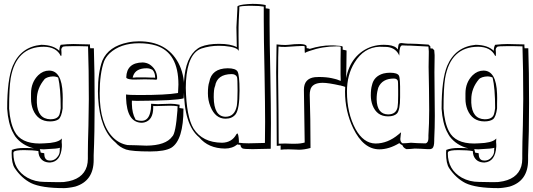

<svg xmlns="http://www.w3.org/2000/svg" viewBox="-20 -738 2750 990"><path d="M444 -509Q444 -506 444 -499Q445 -492 445 -489H464Q468 -371 468 -207Q468 -52 463 63V87Q463 195 368 224Q351 228 335 230Q320 232 310 232Q194 232 140 206Q91 181 56 129Q40 105 40 52Q40 40 41 35Q66 25 104 25Q145 25 155 27Q94 12 59 -34Q51 -46 46 -57V-56Q22 -103 17 -177Q17 -330 46 -399Q88 -497 193 -507Q255 -506 286 -476Q286 -495 293 -507Q329 -511 358 -511Q371 -511 398 -510Q428 -509 444 -509ZM313 200Q407 189 428 119Q433 101 433 81V53Q433 4 436 -90Q438 -182 438 -227Q438 -382 434 -499Q420 -499 392 -500Q364 -500 350 -500Q311 -500 304 -497Q297 -491 296 -484L297 -467V-458Q297 -450 295 -449Q293 -450 293 -450Q271 -496 206 -497Q63 -497 35 -334Q27 -284 27 -178Q32 -105 55 -61Q87 2 185 2Q193 1 210 1Q274 -1 295 -20Q297 -22 299 -24Q298 -16 298 -6Q298 -1 299 7Q299 14 299 18Q294 96 238 100Q196 100 182 65Q178 54 178 41Q149 36 104 36Q56 36 50 46Q49 50 49 52Q49 137 121 178Q161 200 210 200Q232 200 265 201Q285 201 293 201Q310 201 313 200ZM140 -228V-256Q140 -313 177 -350Q202 -374 233 -374Q299 -374 303 -254Q304 -236 303 -203Q303 -186 303 -179Q297 -135 282 -123Q266 -112 238 -112Q175 -112 150 -173Q140 -199 140 -228ZM170 -225V-208Q174 -125 239 -123Q279 -123 287 -149Q290 -158 293 -180Q293 -283 280 -338Q268 -344 253 -344Q224 -343 208 -329L210 -330Q170 -283 170 -225ZM288 40Q288 38 288 32Q289 26 289 24Q275 29 221 31Q212 31 206 32Q192 32 185 31Q186 31 189 45Q189 48 190 49Q200 50 208 52Q208 85 229 89Q234 90 238 90Q264 90 280 66Q288 54 288 40Z M660 -219V-202Q661 -154 678 -124V-122Q691 -115 710 -115Q745 -115 755 -160Q759 -175 759 -193V-203Q781 -201 792 -201Q804 -201 826 -202Q850 -203 861 -203Q879 -203 906 -198Q906 -197 906 -193Q905 -185 905 -181L926 -178Q926 -15 863 24Q830 43 755 43Q661 43 630 33Q596 21 575 -4Q495 -70 486 -233Q485 -251 485 -267Q485 -365 508 -426Q540 -499 639 -519Q667 -525 697 -525Q839 -525 899 -415Q930 -357 930 -282Q930 -274 927 -231Q886 -219 694 -218Q687 -218 682 -218Q667 -218 660 -219ZM630 -233V-251Q643 -248 699 -248Q837 -248 895 -258Q897 -259 898 -259Q900 -289 900 -302Q900 -466 785 -503Q746 -515 697 -515Q601 -515 545 -463Q526 -444 517 -423Q494 -360 494 -257Q494 -97 564 -28Q596 3 638 10Q652 10 682 11Q717 13 735 13Q835 12 868 -34Q886 -49 895 -170Q895 -173 895 -177Q896 -186 896 -190Q881 -193 857 -193Q844 -193 818 -192Q794 -191 785 -191Q773 -191 770 -192V-184Q770 -119 725 -107Q717 -105 710 -105Q634 -107 630 -233ZM751 -406Q787 -382 790 -341V-330Q788 -327 783 -327Q780 -327 772 -328Q748 -329 727 -329Q709 -329 683 -328Q668 -328 662 -328Q632 -330 631 -339Q633 -415 716 -416Q736 -415 751 -406ZM767 -377 766 -378Q752 -386 736 -386Q681 -386 667 -348Q665 -343 664 -338Q667 -338 673 -338Q679 -339 683 -339H727Q739 -339 757 -338Q767 -338 770 -338L780 -337V-341Q779 -364 767 -377Z M1204 -692V-703Q1204 -713 1259 -717Q1271 -718 1282 -718Q1322 -718 1350 -712V-695Q1354 -694 1360 -694Q1367 -692 1370 -692V-618Q1370 -529 1374 -353Q1377 -184 1377 -102Q1377 -10 1376 29Q1360 29 1329 30Q1297 31 1282 31Q1237 31 1230 27Q1221 21 1220 11V9Q1217 9 1213 8Q1209 8 1207 8L1205 6Q1178 28 1140 28Q1054 27 1007 -30Q928 -94 928 -285Q928 -421 985 -476Q1000 -490 1016 -497Q1053 -512 1109 -512Q1169 -512 1201 -495Q1201 -516 1200 -547Q1199 -584 1199 -597Q1199 -608 1204 -692ZM1214 -703V-692Q1210 -620 1210 -597V-551Q1210 -505 1211 -475Q1204 -495 1137 -501Q1122 -502 1108 -502Q1062 -502 1019 -488Q948 -463 939 -320Q938 -303 938 -285Q941 -136 978 -75Q1024 -3 1125 -2Q1176 -3 1199 -46Q1201 -49 1203 -50Q1210 -50 1212 -9L1211 -2Q1234 1 1262 1Q1276 1 1306 0Q1334 -1 1346 -1Q1347 -37 1347 -110Q1347 -192 1344 -362Q1340 -545 1340 -638V-704Q1318 -708 1282 -708Q1276 -708 1270.5 -708Q1265 -708 1259.5 -708Q1254 -708 1249 -707.5Q1244 -707 1239.5 -707Q1235 -707 1231 -706.5Q1227 -706 1224 -705.5Q1221 -705 1218.5 -704.5Q1216 -704 1215 -704ZM1059 -315Q1071 -385 1154 -386Q1195 -386 1205 -369Q1215 -350 1215 -271Q1215 -176 1195 -149Q1177 -126 1143 -126Q1090 -126 1065 -189Q1052 -221 1052 -257Q1052 -296 1059 -315ZM1089 -294 1088 -292Q1082 -277 1082 -237Q1083 -137 1143 -136Q1190 -136 1201 -192Q1205 -218 1205 -271Q1205 -333 1202 -341Q1195 -356 1174 -356Q1099 -355 1089 -294Z M1561 -499V-490Q1574 -488 1577 -486Q1635 -504 1686 -504Q1692 -504 1697.5 -504Q1703 -504 1708 -503.5Q1713 -503 1717.5 -502.5Q1722 -502 1726 -502Q1730 -502 1733 -501.5Q1736 -501 1739 -500.5Q1742 -500 1743.5 -499.5Q1745 -499 1746 -498L1747 -497V-482Q1751 -481 1754 -480.5Q1757 -480 1759.5 -479.5Q1762 -479 1763.5 -478.5Q1765 -478 1766 -478L1767 -477Q1767 -443 1766 -392Q1765 -361 1765 -348Q1765 -343 1765 -337.5Q1765 -332 1765.5 -327.5Q1766 -323 1766.5 -315.5Q1767 -308 1767 -305.5Q1767 -303 1768 -295V-287L1745 -295L1746 -294Q1743 -295 1734 -298L1735 -297Q1673 -311 1644 -311Q1589 -311 1580 -274Q1577 -262 1577 -249Q1581 -126 1581 13V25Q1548 34 1522 34Q1514 34 1498 33Q1479 32 1468 32Q1441 32 1427 34V12Q1423 13 1416.5 13.5Q1410 14 1407 14Q1407 -50 1406 -175Q1404 -302 1404 -366Q1404 -420 1406 -509Q1431 -506 1451 -506Q1456 -506 1468 -507Q1497 -511 1528 -511Q1560 -510 1561 -499ZM1552 -465Q1552 -471 1551 -476Q1551 -479 1551 -480V-499Q1549 -501 1539 -501Q1522 -501 1451 -496Q1426 -496 1416 -498Q1414 -462 1414 -346Q1414 -286 1416 -169Q1417 -55 1417 3Q1430 2 1450 2Q1461 2 1481 3Q1497 3 1504 3Q1529 3 1551 -3V-7Q1551 -58 1549 -144Q1547 -228 1547 -275Q1547 -333 1603 -340Q1613 -341 1624 -341Q1662 -341 1690 -335Q1698 -333 1707 -331Q1710 -330 1718 -328Q1725 -325 1728 -324L1737 -321Q1736 -333 1736 -353V-390Q1736 -402 1736 -431Q1737 -472 1737 -497Q1735 -499 1716 -499Q1643 -499 1575 -475Q1560 -470 1552 -465Z M2210 -488 2219 -479Q2221 -463 2221 -454V-444Q2220 -416 2220 -366Q2220 -328 2221 -254Q2222 -179 2222 -141Q2222 -81 2219 -20V-13Q2219 19 2209 27Q2204 30 2198 31H2184Q2171 31 2148 29Q2128 28 2119 28Q2111 28 2097 30Q2083 31 2076 31Q2060 25 2055 11Q2043 5 2039 0Q1986 32 1936 32Q1854 32 1801 -77Q1759 -165 1759 -266Q1759 -411 1849 -474Q1897 -507 1959 -507Q2006 -507 2024 -491Q2028 -487 2031 -483Q2034 -510 2038 -513Q2043 -516 2051 -516Q2057 -516 2068 -514Q2078 -513 2082 -513H2091Q2118 -513 2190 -508L2199 -499Q2199 -497 2199 -494Q2200 -490 2200 -488ZM2189 -498Q2159 -500 2091 -503H2080Q2076 -503 2066.5 -503.5Q2057 -504 2053 -504Q2039 -501 2039 -456V-451Q2022 -491 1976 -496Q1963 -497 1937 -497Q1856 -494 1808 -415Q1769 -352 1769 -266Q1769 -155 1813 -73Q1854 1 1916 2Q1979 2 2035 -45Q2043 -51 2048 -56Q2048 -50 2046 -40Q2044 -28 2044 -21Q2045 -4 2056 1Q2063 1 2077 0Q2092 -2 2099 -2Q2109 -2 2131 0Q2154 1 2164 1H2176Q2189 -4 2189 -26V-40Q2193 -99 2193 -171Q2193 -208 2192 -281Q2190 -355 2190 -393Q2190 -440 2191 -464V-474Q2191 -483 2189 -498ZM1898 -299Q1908 -345 1957 -359Q1973 -363 1991 -363Q2029 -363 2037 -348Q2044 -335 2043 -257Q2043 -245 2043 -236Q2043 -171 2027 -153Q2012 -138 1981 -138Q1923 -138 1901 -195Q1892 -219 1892 -246Q1892 -279 1898 -299ZM1928 -277V-276Q1922 -255 1922 -226Q1924 -149 1981 -148Q2022 -148 2030 -185Q2033 -202 2033 -247V-273Q2033 -318 2031 -322Q2026 -333 2011 -333Q1951 -333 1931 -287Q1929 -282 1928 -277Z M2684 -509Q2684 -506 2684 -499Q2685 -492 2685 -489H2704Q2708 -371 2708 -207Q2708 -52 2703 63V87Q2703 195 2608 224Q2591 228 2575 230Q2560 232 2550 232Q2434 232 2380 206Q2331 181 2296 129Q2280 105 2280 52Q2280 40 2281 35Q2306 25 2344 25Q2385 25 2395 27Q2334 12 2299 -34Q2291 -46 2286 -57V-56Q2262 -103 2257 -177Q2257 -330 2286 -399Q2328 -497 2433 -507Q2495 -506 2526 -476Q2526 -495 2533 -507Q2569 -511 2598 -511Q2611 -511 2638 -510Q2668 -509 2684 -509ZM2553 200Q2647 189 2668 119Q2673 101 2673 81V53Q2673 4 2676 -90Q2678 -182 2678 -227Q2678 -382 2674 -499Q2660 -499 2632 -500Q2604 -500 2590 -500Q2551 -500 2544 -497Q2537 -491 2536 -484L2537 -467V-458Q2537 -450 2535 -449Q2533 -450 2533 -450Q2511 -496 2446 -497Q2303 -497 2275 -334Q2267 -284 2267 -178Q2272 -105 2295 -61Q2327 2 2425 2Q2433 1 2450 1Q2514 -1 2535 -20Q2537 -22 2539 -24Q2538 -16 2538 -6Q2538 -1 2539 7Q2539 14 2539 18Q2534 96 2478 100Q2436 100 2422 65Q2418 54 2418 41Q2389 36 2344 36Q2296 36 2290 46Q2289 50 2289 52Q2289 137 2361 178Q2401 200 2450 200Q2472 200 2505 201Q2525 201 2533 201Q2550 201 2553 200ZM2380 -228V-256Q2380 -313 2417 -350Q2442 -374 2473 -374Q2539 -374 2543 -254Q2544 -236 2543 -203Q2543 -186 2543 -179Q2537 -135 2522 -123Q2506 -112 2478 -112Q2415 -112 2390 -173Q2380 -199 2380 -228ZM2410 -225V-208Q2414 -125 2479 -123Q2519 -123 2527 -149Q2530 -158 2533 -180Q2533 -283 2520 -338Q2508 -344 2493 -344Q2464 -343 2448 -329L2450 -330Q2410 -283 2410 -225ZM2528 40Q2528 38 2528 32Q2529 26 2529 24Q2515 29 2461 31Q2452 31 2446 32Q2432 32 2425 31Q2426 31 2429 45Q2429 48 2430 49Q2440 50 2448 52Q2448 85 2469 89Q2474 90 2478 90Q2504 90 2520 66Q2528 54 2528 40Z"/></svg>

Font: Londrina Shadow
Style: Regular
Weight: 400
Designer: Marcelo Magalhaes
Foundry: Marcelo Magalhães
Version: Version 1.001 2011